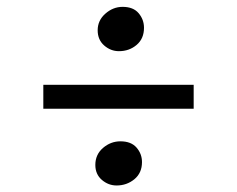

<svg xmlns="http://www.w3.org/2000/svg" viewBox="-20 -604 709 574"><path d="M335.5 -451Q311 -451 291.5 -468Q272 -485 272 -513.5Q272 -543 295 -563.2Q318 -583.5 346.5 -583.5Q378.5 -583.5 394.5 -564.5Q410.5 -545.5 410.5 -521Q410.5 -488.5 388.5 -469.8Q366.5 -451 335.5 -451ZM559 -350.5V-279H109.5V-350.5ZM265 -111Q265 -142 288 -161.8Q311 -181.5 340 -181.5Q372 -181.5 388.2 -162.8Q404.5 -144 404.5 -119.5Q404.5 -87 381.8 -68.2Q359 -49.5 328.5 -49.5Q304 -49.5 284.5 -66.2Q265 -83 265 -111Z"/></svg>

Font: Merriweather 36pt Medium
Style: Regular
Weight: 500
Version: Version 2.100